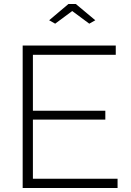

<svg xmlns="http://www.w3.org/2000/svg" viewBox="-20 -937 652 957"><path d="M225 -836 321 -917H358L455 -836L425 -819L340 -882L255 -819ZM566 -46V0H93V-710H557V-664H144V-385H505V-341H144V-46Z"/></svg>

Font: Raleway-v4020 Light
Style: Regular
Weight: 300
Designer: Matt McInerney, Pablo Impallari, Rodrigo Fuenzalida
Foundry: Matt McInerney, Pablo Impallari, Rodrigo Fuenzalida
Version: Version 4.020;PS 004.020;hotconv 1.0.88;makeotf.lib2.5.64775